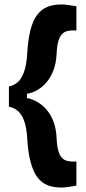

<svg xmlns="http://www.w3.org/2000/svg" viewBox="-20 -719 384 862"><path d="M20 -240V-331Q42 -335 59 -349.5Q76 -364 87.5 -395Q99 -426 102 -477Q106 -542 117 -585Q128 -628 147.5 -653Q167 -678 193.5 -688.5Q220 -699 255 -699Q269 -699 286.5 -696.5Q304 -694 323 -691V-582Q298 -584 278.5 -578.5Q259 -573 247.5 -549.5Q236 -526 234 -475Q232 -436 220.5 -405Q209 -374 190.5 -351.5Q172 -329 149 -315.5Q126 -302 101 -298V-279Q126 -274 149 -260.5Q172 -247 190.5 -225Q209 -203 220.5 -172Q232 -141 234 -101Q236 -50 247.5 -26.5Q259 -3 278.5 2.5Q298 8 323 6V114Q304 118 285.5 120.5Q267 123 255 123Q220 123 193.5 112.5Q167 102 148 77Q129 52 117.5 9Q106 -34 102 -100Q99 -148 88 -177.5Q77 -207 59.5 -221.5Q42 -236 20 -240Z"/></svg>

Font: Bricolage Grotesque 18pt
Style: Bold
Weight: 700
Designer: Mathieu Triay
Foundry: Atelier Triay
Version: Version 1.000;gftools[0.9.30]